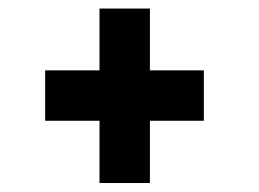

<svg xmlns="http://www.w3.org/2000/svg" viewBox="-20 -522 590 438"><path d="M207 -104.5V-246.5H83V-361.5H207V-502.5H322V-361.5H445V-246.5H322V-104.5Z"/></svg>

Font: Trispace SemiCondensed SemiBold
Style: Regular
Weight: 600
Width: 4
Designer: Tyler Finck
Foundry: Etcetera Type Company
Version: Version 1.210; ttfautohint (v1.8.3)